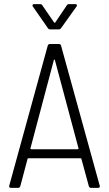

<svg xmlns="http://www.w3.org/2000/svg" viewBox="-20 -914 530 934"><path d="M277 -777 352 -882C357 -888 354 -894 346 -894H317C312 -894 308 -893 305 -888L249 -805C248 -803 244 -803 243 -805L186 -888C183 -893 179 -894 174 -894H146C141 -894 138 -891 138 -888C138 -886 138 -884 140 -882L213 -777C216 -772 220 -771 225 -771H265C270 -771 274 -772 277 -777ZM423 0H456C462 0 466 -3 466 -8C466 -9 465 -10 465 -11L277 -692C276 -697 272 -700 266 -700H223C217 -700 213 -696 212 -691L25 -11C23 -4 27 0 34 0H68C74 0 78 -4 79 -9L114 -141C115 -144 117 -144 119 -144H371C373 -144 375 -144 376 -141L412 -9C413 -4 417 0 423 0ZM128 -192 242 -622C243 -625 246 -625 247 -622L362 -192C363 -190 360 -188 358 -188H132C130 -188 127 -190 128 -192Z"/></svg>

Font: Barlow Semi Condensed Light
Style: Regular
Weight: 300
Width: 4
Designer: Jeremy Tribby
Foundry: Tribby Type
Version: Version 1.422;hotconv 1.0.109;makeotfexe 2.5.65596